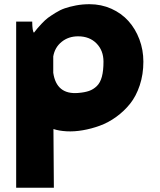

<svg xmlns="http://www.w3.org/2000/svg" viewBox="-20 -615 753 905"><path d="M56.2 270V-513.2H131.8Q132.3 -466.8 140.1 -460.9Q151.4 -475.1 156.2 -481.2Q161.1 -487.3 177.2 -504.4Q193.4 -521.5 205.8 -530.8Q218.3 -540 241 -554.2Q263.7 -568.4 285.6 -575.9Q307.6 -583.5 338.1 -589.4Q368.7 -595.2 401.9 -595.2Q457 -595.2 504.6 -574Q552.2 -552.7 585.2 -516.1Q618.2 -479.5 637 -429.7Q655.8 -379.9 655.8 -324.2Q655.8 -264.2 638.7 -212.9Q621.6 -161.6 593.3 -126.2Q564.9 -90.8 527.8 -64Q490.7 -37.1 450.4 -22.5Q410.2 -7.8 369.9 -1Q329.6 5.9 294.2 3.9Q258.8 2 231.9 -6.8L233.9 270ZM231 -272Q246.1 -168.5 348.1 -176.8Q378.9 -179.2 399.4 -186.3Q419.9 -193.4 436.3 -209.2Q452.6 -225.1 460.2 -253.4Q467.8 -281.7 467.8 -324.2Q467.8 -377 434.8 -410.4Q401.9 -443.8 348.1 -443.8Q302.7 -443.8 270.5 -417.7Q238.3 -391.6 231 -349.1Z"/></svg>

Font: Hussar Preview
Style: Bold
Weight: 700
Foundry: Cannot Into Space Fonts, PlusOne Fonts
Version: Version 2.29RC2 "Millennial"